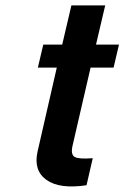

<svg xmlns="http://www.w3.org/2000/svg" viewBox="-20 -685 460 710"><path d="M120 -435 140 -520H210L244 -665H369L335 -520H420L400 -435H315L248 -145Q241 -113 256.5 -104.5Q272 -96 323 -100L300 0Q200 15 151.5 -20Q103 -55 119 -125L190 -435Z"/></svg>

Font: Miedinger
Style: Bold-Italic
Weight: 700
Italic angle: -13°
Version: Version 001.000